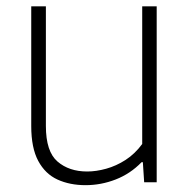

<svg xmlns="http://www.w3.org/2000/svg" viewBox="-20 -560 584 590"><path d="M243 9Q194.5 9 156.8 -8.2Q119 -25.5 97.5 -65.5Q76 -105.5 76 -172.5V-540.5H121V-173Q121 -94.5 156.5 -63.8Q192 -33 248 -33Q275.5 -33 306.2 -41.5Q337 -50 365.8 -68.5Q394.5 -87 417 -117.5V-540.5H461.5V0H423L419 -61.5H415Q380.5 -26 335.5 -8.5Q290.5 9 243 9Z"/></svg>

Font: Encode Sans Condensed Thin ExtraLight
Style: Regular
Weight: 250
Version: Version 3.002